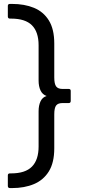

<svg xmlns="http://www.w3.org/2000/svg" viewBox="-20 -810 437 980"><path d="M31 150Q20 150 20 139V85Q20 75 31 75H37Q109 75 143 40.5Q177 6 177 -62V-242Q177 -272 187 -293Q197 -314 218 -320Q197 -327 187 -348Q177 -369 177 -399V-579Q177 -647 143 -681Q109 -715 37 -715H31Q20 -715 20 -726V-780Q20 -790 31 -790H41Q105 -790 153.5 -770Q202 -750 229.5 -705.5Q257 -661 257 -588V-415Q257 -382 266.5 -369Q276 -356 299 -356H331Q341 -356 341 -346V-295Q341 -284 331 -284H299Q276 -284 266.5 -271.5Q257 -259 257 -226V-53Q257 20 229.5 64.5Q202 109 153.5 129.5Q105 150 41 150Z"/></svg>

Font: LINE Seed Sans
Style: Regular
Weight: 400
Designer: LINE VX Design & Dalton Maag Ltd & Sandoll Inc
Foundry: Dalton Maag Ltd
Version: Version 1.003